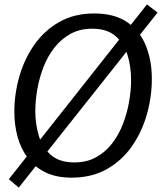

<svg xmlns="http://www.w3.org/2000/svg" viewBox="-20 -795 748 870"><path d="M304 10Q236 10 187 -13.5Q138 -37 106.5 -78.5Q75 -120 60 -174Q45 -228 45 -289Q45 -369 67.5 -448Q90 -527 135 -591.5Q180 -656 248 -695Q316 -734 407 -734Q499 -734 556.5 -694.5Q614 -655 641 -588Q668 -521 668 -438Q668 -355 645 -275Q622 -195 576.5 -130.5Q531 -66 463 -28Q395 10 304 10ZM317 -59Q373 -59 415.5 -82.5Q458 -106 488 -145Q518 -184 537 -233Q556 -282 565 -334Q574 -386 574 -433Q574 -492 558 -545Q542 -598 503.5 -631.5Q465 -665 398 -665Q342 -665 299.5 -641.5Q257 -618 226.5 -579Q196 -540 177 -491Q158 -442 149 -390Q140 -338 140 -291Q140 -233 156 -179.5Q172 -126 211 -92.5Q250 -59 317 -59ZM65 55 20 17 646 -775 694 -738Z"/></svg>

Font: Rosario
Style: Italic
Weight: 400
Italic angle: -8.05°
Designer: Hector Gatti
Foundry: Omnibus Type
Version: Version 1.201